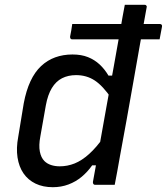

<svg xmlns="http://www.w3.org/2000/svg" viewBox="-20 -770 695 800"><path d="M281 -670H646Q651 -670 653.5 -667Q656 -664 655 -659Q652 -645 650 -632.5Q648 -620 645 -606H281Q276 -606 274 -609Q272 -612 272 -617Q275 -631 277 -643.5Q279 -656 281 -670ZM282 -543Q319 -543 346.5 -532Q374 -521 395 -501.5Q416 -482 432 -455H461L445 -359Q409 -412 375 -434.5Q341 -457 297 -457Q264 -457 238.5 -444Q213 -431 196 -403Q179 -375 171 -331L148 -201Q141 -164 146 -138.5Q151 -113 165 -99Q176 -88 192.5 -82.5Q209 -77 229 -77Q261 -77 291 -89Q321 -101 351.5 -128.5Q382 -156 413 -200L392 -81H364Q345 -54 320.5 -33.5Q296 -13 265.5 -1.5Q235 10 200 10Q159 10 128 -5Q97 -20 78 -47.5Q59 -75 53 -114Q47 -153 56 -200L79 -340Q89 -393 107 -431.5Q125 -470 151 -494.5Q177 -519 210 -531Q243 -543 282 -543ZM582 -750Q586 -750 588 -748.5Q590 -747 591 -745Q592 -743 591 -739Q577 -662 563 -584Q549 -506 535.5 -428Q522 -350 508 -273Q494 -196 480 -120Q474 -86 468.5 -55.5Q463 -25 458 0Q448 0 437.5 0Q427 0 417 0Q407 0 397 0Q387 0 376 0Q373 0 371 -1.5Q369 -3 368 -5.5Q367 -8 367 -11Q382 -91 396 -171Q410 -251 424.5 -330.5Q439 -410 453.5 -490Q468 -570 482 -650Q486 -674 490.5 -699Q495 -724 500 -750Q511 -750 521 -750Q531 -750 541 -750Q551 -750 561.5 -750Q572 -750 582 -750Z"/></svg>

Font: Rec Mono Linear
Style: Italic
Weight: 400
Italic angle: -10°
Monospace: yes
Version: Version 1.085; ttfautohint (v1.8.4.7-5d5b)